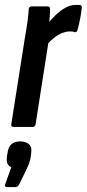

<svg xmlns="http://www.w3.org/2000/svg" viewBox="-37 -517 353 782"><path d="M19 0Q7 0 9 -11L65 -367Q72 -405 75.5 -433Q79 -461 80 -480Q81 -491 92 -491H157Q167 -491 167 -480Q167 -462 164.5 -436.5Q162 -411 160 -394L165 -375L108 -11Q106 0 96 0ZM151 -332 159 -422Q173 -440 191 -457Q209 -474 229.5 -485.5Q250 -497 272 -497Q278 -497 282.5 -497Q287 -497 291 -496Q297 -494 296 -485Q294 -464 289.5 -441Q285 -418 279 -396Q275 -384 268 -386Q263 -388 259 -388.5Q255 -389 248 -389Q232 -389 215 -382Q198 -375 182 -362Q166 -349 151 -332ZM-8 245Q-20 245 -16 234L9 164Q-1 160 -6 150.5Q-11 141 -9 121L-6 104Q0 59 45 59Q69 59 81.5 71Q94 83 90 106L88 123Q86 135 82 146.5Q78 158 71 173L41 234Q35 245 27 245Z"/></svg>

Font: Sofia Sans Extra Condensed
Style: Bold Italic
Weight: 700
Italic angle: -9°
Designer: Botio Nikoltchev, Ani Petrova
Foundry: lettersoup
Version: Version 4.101